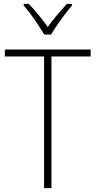

<svg xmlns="http://www.w3.org/2000/svg" viewBox="-20 -1035 493 989"><path d="M245 -66H207V-744H5V-780H447V-744H245ZM208 -857Q195 -879 176.5 -907Q158 -935 138 -961.5Q118 -988 102 -1007V-1015H128Q153 -990 179 -957.5Q205 -925 226 -896Q247 -926 272.5 -956Q298 -986 324 -1015H351V-1007Q334 -987 313.5 -960Q293 -933 274.5 -906Q256 -879 243 -857Z"/></svg>

Font: Noto Sans Malayalam UI SemiCondensed ExtraLight
Style: Regular
Weight: 200
Width: 4
Designer: Jelle Bosma - Monotype Design Team
Foundry: Monotype Imaging Inc.
Version: Version 2.104; ttfautohint (v1.8.4.7-5d5b)